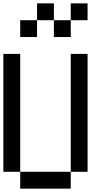

<svg xmlns="http://www.w3.org/2000/svg" viewBox="-20 -1120 640 1140"><path d="M0 -100V-800H100V-100ZM100 -100H400V0H100ZM100 -900V-1000H200V-900ZM300 -1100V-1000H200V-1100ZM300 -1000H400V-900H300ZM400 -100V-800H500V-100ZM500 -1100V-1000H400V-1100Z"/></svg>

Font: Galmuri9 Regular
Style: Regular
Weight: 400
Designer: Lee Minseo (quiple)
Version: Version 2.399;hotconv 1.1.1;makeotfexe 2.6.0 DEVELOPMENT